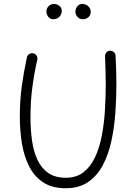

<svg xmlns="http://www.w3.org/2000/svg" viewBox="-20 -954 699 993"><path d="M151.9 -678.2Q163.1 -675.8 169.2 -666.3Q175.3 -656.7 172.9 -645.5Q156.2 -571.8 147 -500.2Q137.7 -428.7 137.7 -347.2Q137.7 -282.7 145.8 -226.1Q153.8 -169.4 174.1 -126.5Q194.3 -83.5 230 -59.1Q265.6 -34.7 320.3 -34.7Q375 -34.7 411.9 -63.2Q448.7 -91.8 471.7 -140.9Q494.6 -189.9 506.6 -252.7Q518.6 -315.4 522.7 -384.5Q526.9 -453.6 526.9 -521.5Q526.9 -554.7 525.6 -593.8Q524.4 -632.8 523.4 -663.1Q522.9 -674.3 530.3 -682.9Q537.6 -691.4 548.8 -691.9Q560.1 -691.9 568.6 -684.6Q577.1 -677.2 577.6 -666Q579.1 -635.3 580.6 -595.7Q582 -556.2 582 -521.5Q582 -447.8 576.7 -371.6Q571.3 -295.4 556.2 -225.3Q541 -155.3 512 -100.1Q482.9 -44.9 436 -12.7Q389.2 19.5 320.3 19.5Q250 19.5 203.9 -10.5Q157.7 -40.5 131.1 -92.8Q104.5 -145 93.5 -211.7Q82.5 -278.3 82.5 -351.6Q82.5 -433.1 92.5 -506.8Q102.5 -580.6 119.1 -657.2Q121.6 -668.5 131.3 -674.6Q141.1 -680.7 151.9 -678.2ZM449.2 -892.6Q449.2 -875.5 437 -865Q424.8 -854.5 409.2 -854.5Q392.1 -854.5 381.1 -866.5Q370.1 -878.4 370.1 -892.1Q370.1 -910.2 380.4 -921.9Q390.6 -933.6 405.3 -933.6Q423.8 -933.6 436.5 -921.6Q449.2 -909.7 449.2 -892.6ZM299.3 -898.9Q299.3 -879.4 286.9 -866.9Q274.4 -854.5 254.9 -854.5Q239.7 -854.5 230 -866.9Q220.2 -879.4 220.2 -894Q220.2 -910.6 231.4 -922.1Q242.7 -933.6 259.3 -933.6Q274.4 -933.6 286.9 -923.8Q299.3 -914.1 299.3 -898.9Z"/></svg>

Font: Mikhak Light
Style: Regular
Weight: 300
Designer: Amin Abedi
Version: Version 3.3